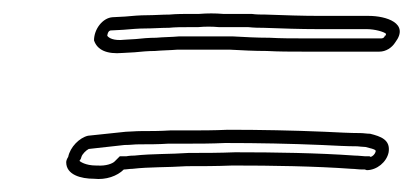

<svg xmlns="http://www.w3.org/2000/svg" viewBox="-20 -450 624 290"><path d="M80 -205C80 -186 102 -180 122 -180C140 -178 157 -184 167 -194C171 -194 175 -195 180 -195C206 -198 232 -197 262 -199C284 -199 307 -199 331 -200C391 -200 456 -199 511 -195C516 -195 521 -194 527 -194H531L534 -193C549 -193 564 -205 567 -220C570 -239 555 -244 539 -248C534 -248 529 -249 524 -249C509 -249 491 -250 470 -251C423 -253 373 -254 324 -254C303 -253 283 -253 263 -253H237C222 -252 206 -252 193 -252C184 -252 176 -251 170 -251C150 -249 131 -247 113 -245C100 -242 86 -228 83 -213C81 -210 80 -207 80 -205ZM122 -389C127 -374 142 -368 165 -370L183 -371C193 -372 204 -373 214 -373C225 -374 236 -374 248 -375H327C345 -374 364 -373 383 -373C401 -372 419 -372 438 -372H553C563 -372 572 -378 577 -386C599 -415 563 -426 537 -426H464C436 -426 409 -427 381 -428C374 -428 367 -428 360 -429H317C305 -430 293 -430 281 -429H270C258 -429 247 -429 236 -428C225 -428 213 -427 202 -427C191 -427 180 -426 169 -425L150 -424C135 -423 122 -406 122 -389ZM100 -207 102 -210 103 -213C104 -217 110 -223 114 -225C131 -227 151 -229 168 -231C178 -231 182 -232 190 -232C203 -232 220 -232 234 -233H259C279 -233 299 -233 320 -234C370 -234 419 -233 466 -231C487 -230 504 -229 520 -229C521 -229 528 -228 532 -228C549 -224 548 -223 547 -220C546 -217 543 -214 540 -213L538 -214H531C528 -214 522 -215 516 -215C460 -219 396 -220 335 -220C311 -219 288 -219 266 -219H265C237 -217 211 -218 183 -215C175 -215 172 -214 171 -214H161L153 -206C150 -203 140 -199 127 -200H126H125C109 -200 101 -206 100 -207ZM142 -396C143 -404 147 -404 147 -404L166 -405C178 -406 189 -407 199 -407C211 -407 223 -408 233 -408H234H235C245 -409 254 -409 266 -409H278H279C290 -410 300 -410 311 -409H312H355C365 -408 372 -408 378 -408C407 -407 432 -406 461 -406H534C546 -406 560 -402 563 -399C563 -398 563 -397 562 -396H561V-395C560 -393 558 -392 556 -392H441C422 -392 404 -392 387 -393H386C368 -393 350 -394 332 -395H251H250C240 -394 226 -394 216 -393C205 -393 194 -392 185 -391L168 -390C151 -388 144 -393 142 -396Z"/></svg>

Font: Scribbler
Style: ClrIta
Weight: 400
Designer: Mew Too
Foundry: Cannot Into Space Fonts
Version: Version 1.001